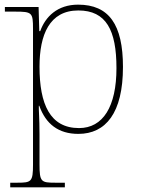

<svg xmlns="http://www.w3.org/2000/svg" viewBox="-20 -566 614 826"><path d="M24 240H259V220H217C157 220 150 216 150 142V13C150 -60 146 -95 147 -111H149C177 -32 232 10 317 10C435 10 509 -80 509 -278C509 -460 449 -546 316 -546C227 -546 175 -494 153 -432H149L146 -536H1V-516H45C118 -516 122 -512 122 -442V142C122 216 115 220 55 220H24ZM320 -15C195 -15 150 -118 150 -279C150 -417 193 -521 317 -521C437 -521 481 -436 481 -273C481 -107 423 -15 320 -15Z"/></svg>

Font: Noto Serif Georgian Thin
Style: Regular
Weight: 100
Designer: Monotype Design Team, Akaki Razmadze
Foundry: Google LLC
Version: Version 2.003